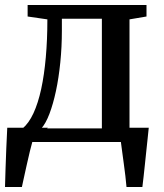

<svg xmlns="http://www.w3.org/2000/svg" viewBox="-21 -568 655 768"><path d="M50 0V-52.5L68.5 -53.5Q94 -74.5 112.8 -115Q131.5 -155.5 143.8 -212Q156 -268.5 162.2 -338.8Q168.5 -409 168.5 -490.5L89.5 -502V-548H565V-502L497 -490.5V0ZM144.5 -54.5H386.5V-493H226.5V-445.5Q226.5 -380 220.2 -318.2Q214 -256.5 202.8 -204Q191.5 -151.5 176.8 -112.8Q162 -74 144.5 -54.5ZM-1 180Q0 145.5 1.2 106Q2.5 66.5 4.2 25Q6 -16.5 8 -57H170.5L109.5 -5Q105 11 98.5 37.2Q92 63.5 85.8 92.2Q79.5 121 74.2 144.8Q69 168.5 66.5 180ZM485 180Q483.5 160 480.5 135.8Q477.5 111.5 474.2 86.8Q471 62 467.8 39.5Q464.5 17 462.5 -0.5L420.5 -57H574Q572 -37.5 569.5 -13.5Q567 10.5 564.2 36.5Q561.5 62.5 558.8 88.2Q556 114 553.5 137.5Q551 161 548.5 180Z"/></svg>

Font: Merriweather 36pt Medium
Style: Regular
Weight: 500
Version: Version 2.100